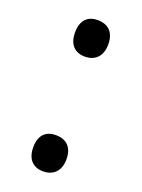

<svg xmlns="http://www.w3.org/2000/svg" viewBox="-114 -604 496 673"><g transform="rotate(20 134.0 -268.0)"><path d="M72 -482C72 -434 99 -414 133 -414C167 -414 196 -434 196 -482C196 -532 167 -550 133 -550C99 -550 72 -532 72 -482ZM72 -54C72 -6 99 14 133 14C167 14 196 -6 196 -54C196 -103 167 -121 133 -121C99 -121 72 -103 72 -54Z"/></g></svg>

Font: Noto Sans Hebrew Droid
Style: Bold
Weight: 700
Designer: Monotype Design Team
Foundry: Monotype Imaging Inc.
Version: Version 1.100